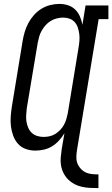

<svg xmlns="http://www.w3.org/2000/svg" viewBox="-20 -763 575 983"><path d="M484 200Q463 200 441.5 199Q420 198 399.5 193.5Q379 189 361 179.5Q343 170 329 156Q315 142 305.5 123.5Q296 105 292.5 84.5Q289 64 291 42.5Q293 21 296 0L310 -81Q298 -61 282 -43.5Q266 -26 246.5 -14Q227 -2 205 3Q183 8 161 8Q161 8 161 8Q161 8 161 8Q135 8 111.5 -0.5Q88 -9 72 -27Q56 -45 47.5 -68.5Q39 -92 36 -116.5Q33 -141 35 -167.5Q37 -194 41 -219L96 -554Q100 -578 107 -601Q114 -624 125.5 -645.5Q137 -667 154 -686Q171 -705 192 -718Q213 -731 237 -737Q261 -743 284 -743Q307 -743 328.5 -736Q350 -729 365.5 -713.5Q381 -698 389.5 -678Q398 -658 402 -636L418 -735H535V-665H485L375 0Q372 18 371 36Q370 54 375 69.5Q380 85 391 98Q402 111 416.5 118.5Q431 126 448.5 128Q466 130 484 130ZM204 -62Q219 -62 234.5 -65.5Q250 -69 263.5 -77.5Q277 -86 288.5 -98Q300 -110 307.5 -124Q315 -138 319.5 -153Q324 -168 327 -183L382 -518Q385 -535 386.5 -553Q388 -571 386 -587.5Q384 -604 379 -620Q374 -636 363.5 -648.5Q353 -661 337 -667Q321 -673 304 -673Q288 -673 271.5 -669Q255 -665 240 -656Q225 -647 213.5 -634Q202 -621 193.5 -606Q185 -591 180.5 -575Q176 -559 173 -543L117 -208Q115 -191 114 -173.5Q113 -156 115.5 -140Q118 -124 124.5 -109Q131 -94 142.5 -83Q154 -72 170 -67Q186 -62 203 -62Z"/></svg>

Font: Iosevka Slab
Style: Italic
Weight: 400
Italic angle: -9°
Monospace: yes
Designer: Belleve Invis
Foundry: Belleve Invis
Version: Version 11.1.0; ttfautohint (v1.8.3)